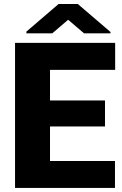

<svg xmlns="http://www.w3.org/2000/svg" viewBox="-20 -921 600 941"><path d="M521.5 -764.2V-757.8H391.6L314 -824.2L236.3 -757.8H109.4V-766.1L267.1 -901.4H361.3ZM494.6 -301.3H225.1V-131.8H543.5V0H53.7V-710.9H544.4V-578.6H225.1V-428.7H494.6Z"/></svg>

Font: TypoPRO Roboto
Style: Regular
Weight: 900
Designer: Google
Version: Version 2.136; 2016